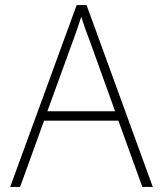

<svg xmlns="http://www.w3.org/2000/svg" viewBox="-20 -734 640 754"><path d="M20 0H59L153 -260H445L539 0H580L320 -714H281ZM267 -575C277 -601 289 -636 299 -668C309 -636 322 -600 332 -575L432 -297H166Z"/></svg>

Font: Noto Sans Mono ExtraLight
Style: Regular
Weight: 200
Designer: Monotype Design Team
Foundry: Monotype Imaging Inc.
Version: Version 2.014